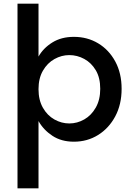

<svg xmlns="http://www.w3.org/2000/svg" viewBox="-20 -760 718 1042"><path d="M189 -453Q215 -499 264 -529.5Q313 -560 381 -560Q454 -560 512.5 -525Q571 -490 605.5 -426.5Q640 -363 640 -278Q640 -193 605.5 -128.5Q571 -64 512.5 -27.5Q454 9 381 9Q313 9 264.5 -23Q216 -55 189 -103V262H75V-740H189ZM524 -278Q524 -338 500 -378.5Q476 -419 437.5 -440Q399 -461 356 -461Q314 -461 275.5 -439.5Q237 -418 213 -376.5Q189 -335 189 -276Q189 -217 213 -175Q237 -133 275.5 -111.5Q314 -90 356 -90Q399 -90 437.5 -112Q476 -134 500 -176.5Q524 -219 524 -278Z"/></svg>

Font: Poppins Medium
Style: Regular
Weight: 500
Designer: Ninad Kale (Devanagari), Jonny Pinhorn (Latin)
Version: Version 5.002